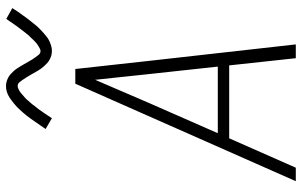

<svg xmlns="http://www.w3.org/2000/svg" viewBox="-203 -803 1006 640"><g transform="rotate(-90 300.0 -483.0)"><path d="M16 0 341 -735H390L417 -490L472 0H426L402 -222H159L61 0ZM176 -260H398L373 -490Q368 -535 363.5 -579.5Q359 -624 354 -669Q335 -624 315.5 -579.5Q296 -535 277 -490ZM450 -813Q442 -813 435 -815Q428 -817 421.5 -820.5Q415 -824 410 -828.5Q405 -833 400 -838.5Q395 -844 391 -849.5Q387 -855 383.5 -861Q380 -867 376.5 -873.5Q373 -880 369 -886.5Q365 -893 361 -899.5Q357 -906 353.5 -911Q350 -916 345.5 -921.5Q341 -927 333 -927Q329 -927 324.5 -925Q320 -923 316.5 -921Q313 -919 309 -915.5Q305 -912 300.5 -908Q296 -904 293.5 -902Q291 -900 288.5 -897Q286 -894 283.5 -891Q281 -888 278 -885Q275 -882 272.5 -878.5Q270 -875 267 -871Q264 -867 260.5 -863Q257 -859 254 -854.5Q251 -850 247.5 -845Q244 -840 240.5 -835Q237 -830 233.5 -824.5Q230 -819 226 -813L190 -834Q196 -843 202 -851.5Q208 -860 213.5 -868Q219 -876 224 -883Q229 -890 234 -896.5Q239 -903 244 -908.5Q249 -914 253.5 -919Q258 -924 263 -929Q268 -934 275 -939.5Q282 -945 288 -949.5Q294 -954 301.5 -958Q309 -962 317 -964Q325 -966 333 -966Q341 -966 348 -964Q355 -962 361.5 -958.5Q368 -955 373 -950.5Q378 -946 383 -940.5Q388 -935 392 -929Q396 -923 399.5 -917Q403 -911 406.5 -905Q410 -899 414 -892Q418 -885 421.5 -879Q425 -873 429 -868Q433 -863 437.5 -857Q442 -851 450 -851Q454 -851 458.5 -853.5Q463 -856 466.5 -858Q470 -860 474 -863Q478 -866 482.5 -870.5Q487 -875 489 -877Q491 -879 493.5 -882Q496 -885 499 -887.5Q502 -890 504.5 -893.5Q507 -897 510 -900.5Q513 -904 516 -908Q519 -912 522 -916Q525 -920 528.5 -924.5Q532 -929 535.5 -934Q539 -939 542.5 -944Q546 -949 549.5 -954.5Q553 -960 557 -965L593 -945Q587 -935 581 -926.5Q575 -918 569.5 -910.5Q564 -903 559 -896Q554 -889 548.5 -882.5Q543 -876 538.5 -870Q534 -864 529 -859Q524 -854 519.5 -849.5Q515 -845 508 -839Q501 -833 495 -828.5Q489 -824 481 -820.5Q473 -817 465.5 -815Q458 -813 450 -813Z"/></g></svg>

Font: Iosevka SS04 XLt Ex Obl
Style: Regular
Weight: 200
Width: 7
Italic angle: -9°
Monospace: yes
Designer: Belleve Invis
Foundry: Belleve Invis
Version: Version 19.0.0; ttfautohint (v1.8.4)